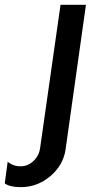

<svg xmlns="http://www.w3.org/2000/svg" viewBox="-135 -520 446 800"><path d="M-48.8 259.8Q-93.8 259.8 -115.2 244.1L-103 153.8Q-81.1 172.9 -48.8 172.9Q-19 172.9 4.4 150.9Q27.8 128.9 32.2 96.2L117.2 -500H223.1L138.2 103Q128.4 168.9 74.2 214.4Q20 259.8 -48.8 259.8Z"/></svg>

Font: Oakes Grotesk
Style: Medium Italic
Weight: 500
Designer: Samuel Oakes
Foundry: Samuel Oakes
Version: Version 1.0 | wf-rip DC20170320